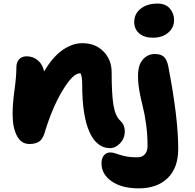

<svg xmlns="http://www.w3.org/2000/svg" viewBox="-20 -783 1079 1063"><path d="M826.2 -574.2Q777.8 -574.2 750.5 -598.4Q723.1 -622.6 723.1 -661.1Q723.1 -706.5 759 -734.9Q794.9 -763.2 852.1 -763.2Q896 -763.2 919.9 -736.3Q943.8 -709.5 943.8 -671.9Q943.8 -629.4 910.9 -601.8Q877.9 -574.2 826.2 -574.2ZM588.9 37.1Q515.6 37.1 475.3 -52.5Q435.1 -142.1 435.1 -313Q435.1 -360.8 425.8 -377H421.9Q383.3 -377 325.7 -281Q268.1 -185.1 226.1 -44.9Q216.3 -12.7 196.8 0.7Q177.2 14.2 142.1 14.2Q97.7 14.2 73.7 -31Q49.8 -76.2 49.8 -150.9Q49.8 -208.5 60.3 -284.7Q70.8 -360.8 70.8 -411.1Q70.8 -438 85.7 -454.6Q100.6 -471.2 127.9 -471.2Q163.6 -471.2 190.2 -448.5Q216.8 -425.8 224.1 -387.2Q270 -465.8 324.7 -504.9Q379.4 -543.9 436 -543.9Q508.3 -543.9 553.2 -497.8Q598.1 -451.7 598.1 -382.8Q598.1 -261.7 608.2 -200.7Q618.2 -139.6 647 -113.8Q670.9 -91.3 670.9 -56.2Q670.9 -17.1 645.3 10Q619.6 37.1 588.9 37.1ZM749 259.8Q653.3 259.8 597.7 220.5Q542 181.2 542 122.1Q542 93.3 555.4 77.1Q568.8 61 590.8 61Q606 61 623.3 67.6Q640.6 74.2 669.2 81.1Q697.8 87.9 740.2 87.9Q767.6 87.9 782.2 71Q796.9 54.2 796.9 25.9Q796.9 -38.1 788.6 -97.2Q780.3 -156.2 770.5 -193.1Q760.7 -230 752.4 -275.6Q744.1 -321.3 744.1 -361.8Q744.1 -423.3 771 -453.6Q797.9 -483.9 836.9 -483.9Q868.7 -483.9 885.7 -470Q902.8 -456.1 911.1 -418.9Q966.8 -130.9 966.8 40Q966.8 146.5 908.2 203.1Q849.6 259.8 749 259.8Z"/></svg>

Font: Shantell Sans Irregular
Style: Regular
Weight: 800
Designer: Stephen Nixon, Anya Danilova, Shantell Martin
Foundry: Arrow Type
Version: Version 1.006;[9816181b4]